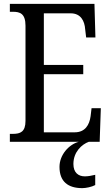

<svg xmlns="http://www.w3.org/2000/svg" viewBox="-20 -734 576 994"><path d="M31 0H388C336 14 288 68 288 130C288 206 332 240 406 240C424 240 455 234 473 224V171C453 176 435 179 419 179C386 179 360 160 360 115C360 52 404 13 440 0H496L502 -174H454L449 -132C443 -88 421 -49 367 -49H207V-350H411V-398H207V-665H346C398 -665 418 -626 421 -582L426 -540H474L469 -714H31V-673H47C83 -673 112 -664 112 -601V-108C112 -51 85 -41 47 -41H31Z"/></svg>

Font: Noto Serif Bengali Condensed
Style: Regular
Weight: 400
Width: 3
Designer: Juan Bruce, Universal Thirst, Indian Type Foundry and the Monotype Design Team.
Foundry: Monotype Imaging Inc.
Version: Version 2.003